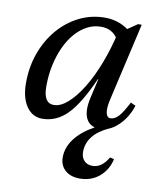

<svg xmlns="http://www.w3.org/2000/svg" viewBox="-83 -558 730 876"><g transform="rotate(10 281.5 -120.5)"><path d="M130 12Q84 12 56.5 -28Q29 -68 29 -136Q29 -211 52.5 -275.5Q76 -340 117.5 -388.5Q159 -437 214.5 -464.5Q270 -492 334 -492Q369 -492 400.5 -480Q432 -468 459 -444L426 -296Q426 -369 399.5 -408.5Q373 -448 323 -448Q289 -448 259 -432.5Q229 -417 204 -388.5Q179 -360 161 -321Q143 -282 133 -235.5Q123 -189 123 -136Q123 -59 171 -59Q202 -59 235.5 -88.5Q269 -118 301 -170Q333 -222 359.5 -291.5Q386 -361 404 -441H450L399 -210H349Q296 -90 245.5 -39Q195 12 130 12ZM397 12Q351 12 333.5 -23Q316 -58 331 -122L404 -441H416L486 -489H503L420 -127Q411 -87 415.5 -65.5Q420 -44 436 -44Q456 -44 474 -64Q492 -84 516 -131L539 -120Q520 -62 480.5 -25Q441 12 397 12ZM346 251Q303 251 278 228.5Q253 206 253 169Q253 123 284 82Q315 41 372 10V-20H436V4Q340 49 340 129Q340 153 354 168.5Q368 184 393 184Q436 184 466 132L485 137Q473 189 435.5 220Q398 251 346 251Z"/></g></svg>

Font: Platypi Light
Style: Italic
Weight: 300
Italic angle: -13°
Designer: David Sargent
Foundry: Bolt Cutter Type
Version: Version 1.200